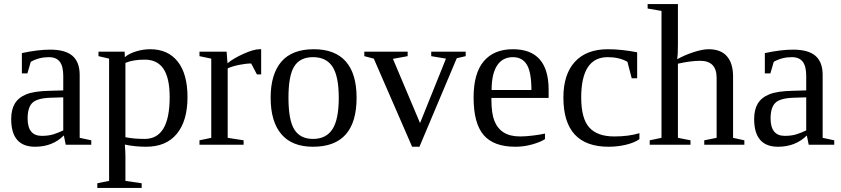

<svg xmlns="http://www.w3.org/2000/svg" viewBox="-20 -714 4148 947"><path d="M227.1 -469.2Q302.2 -469.2 337.6 -438.5Q373 -407.7 373 -344.2V-34.2L430.2 -22V0H304.2L294.9 -45.9Q239.3 9.8 152.8 9.8Q35.2 9.8 35.2 -127Q35.2 -172.9 53 -202.9Q70.8 -232.9 109.9 -248.8Q148.9 -264.6 223.1 -266.1L292 -268.1V-339.8Q292 -387.2 274.7 -409.7Q257.3 -432.1 221.2 -432.1Q172.4 -432.1 131.8 -409.2L115.2 -352.1H87.9V-452.1Q167 -469.2 227.1 -469.2ZM292 -233.9 228 -231.9Q162.6 -229.5 139.4 -206.5Q116.2 -183.6 116.2 -129.9Q116.2 -43.9 186 -43.9Q219.2 -43.9 243.4 -51.5Q267.6 -59.1 292 -70.8Z M518.1 -424.8 465.8 -437V-459H594.7L595.7 -432.1Q616.2 -449.7 650.6 -460.4Q685.1 -471.2 720.7 -471.2Q808.6 -471.2 856.7 -410.2Q904.8 -349.1 904.8 -234.9Q904.8 -118.2 852.3 -54.2Q799.8 9.8 700.7 9.8Q645.5 9.8 595.7 -1Q598.6 34.2 598.6 54.2V178.2L678.7 189.9V212.9H460V189.9L518.1 178.2ZM816.9 -234.9Q816.9 -328.6 786.4 -374.3Q755.9 -419.9 693.8 -419.9Q636.7 -419.9 598.6 -403.8V-37.1Q642.1 -28.8 693.8 -28.8Q816.9 -28.8 816.9 -234.9Z M1268.1 -471.2V-347.2H1247.1L1218.8 -400.9Q1194.3 -400.9 1160.9 -394.3Q1127.4 -387.7 1103 -377V-34.2L1181.6 -22V0H963.9V-22L1022 -34.2V-424.8L963.9 -437V-459H1097.7L1102.1 -401.9Q1131.3 -426.3 1181.4 -448.7Q1231.4 -471.2 1260.7 -471.2Z M1738.8 -231.9Q1738.8 9.8 1523.9 9.8Q1420.4 9.8 1367.7 -52.2Q1314.9 -114.3 1314.9 -231.9Q1314.9 -348.1 1367.7 -409.7Q1420.4 -471.2 1527.8 -471.2Q1632.3 -471.2 1685.5 -410.9Q1738.8 -350.6 1738.8 -231.9ZM1650.9 -231.9Q1650.9 -337.4 1620.1 -384.8Q1589.4 -432.1 1523.9 -432.1Q1460 -432.1 1431.4 -386.7Q1402.8 -341.3 1402.8 -231.9Q1402.8 -121.1 1431.9 -75Q1460.9 -28.8 1523.9 -28.8Q1588.4 -28.8 1619.6 -76.7Q1650.9 -124.5 1650.9 -231.9Z M2048.8 9.8H2012.7L1823.7 -424.8L1776.9 -437V-459H1990.7V-437L1918 -423.8L2051.8 -106.9L2179.7 -424.8L2106.9 -437V-459H2276.9V-437L2232.9 -426.8Z M2403.8 -231V-222.2Q2403.8 -154.8 2418.7 -117.4Q2433.6 -80.1 2464.6 -60.5Q2495.6 -41 2545.9 -41Q2572.3 -41 2608.4 -45.4Q2644.5 -49.8 2668 -55.2V-27.8Q2644.5 -12.7 2604.2 -1.5Q2564 9.8 2522 9.8Q2415 9.8 2365.5 -47.9Q2315.9 -105.5 2315.9 -232.9Q2315.9 -353 2366.2 -412.1Q2416.5 -471.2 2509.8 -471.2Q2686 -471.2 2686 -271V-231ZM2509.8 -432.1Q2459 -432.1 2431.9 -391.1Q2404.8 -350.1 2404.8 -270H2601.1Q2601.1 -357.4 2578.6 -394.8Q2556.2 -432.1 2509.8 -432.1Z M3133.8 -27.8Q3109.9 -10.3 3067.9 -0.2Q3025.9 9.8 2981.9 9.8Q2758.8 9.8 2758.8 -232.9Q2758.8 -347.7 2815.7 -409.4Q2872.6 -471.2 2978.5 -471.2Q3044.4 -471.2 3122.6 -456.1V-328.1H3095.7L3074.7 -409.2Q3034.2 -432.1 2977.5 -432.1Q2846.7 -432.1 2846.7 -232.9Q2846.7 -129.4 2886.5 -85.2Q2926.3 -41 3009.8 -41Q3081.1 -41 3133.8 -57.1Z M3323.7 -495.1Q3323.7 -444.3 3320.3 -421.9Q3355.5 -441.9 3400.1 -456.5Q3444.8 -471.2 3475.6 -471.2Q3535.2 -471.2 3565.4 -436.5Q3595.7 -401.9 3595.7 -335.9V-34.2L3651.4 -22V0H3453.6V-22L3514.6 -34.2V-330.1Q3514.6 -414.1 3433.6 -414.1Q3387.7 -414.1 3323.7 -399.9V-34.2L3385.7 -22V0H3184.6V-22L3242.7 -34.2V-660.2L3174.3 -671.9V-693.8H3323.7Z M3891.6 -469.2Q3966.8 -469.2 4002.2 -438.5Q4037.6 -407.7 4037.6 -344.2V-34.2L4094.7 -22V0H3968.8L3959.5 -45.9Q3903.8 9.8 3817.4 9.8Q3699.7 9.8 3699.7 -127Q3699.7 -172.9 3717.5 -202.9Q3735.4 -232.9 3774.4 -248.8Q3813.5 -264.6 3887.7 -266.1L3956.5 -268.1V-339.8Q3956.5 -387.2 3939.2 -409.7Q3921.9 -432.1 3885.7 -432.1Q3836.9 -432.1 3796.4 -409.2L3779.8 -352.1H3752.4V-452.1Q3831.5 -469.2 3891.6 -469.2ZM3956.5 -233.9 3892.6 -231.9Q3827.1 -229.5 3804 -206.5Q3780.8 -183.6 3780.8 -129.9Q3780.8 -43.9 3850.6 -43.9Q3883.8 -43.9 3908 -51.5Q3932.1 -59.1 3956.5 -70.8Z"/></svg>

Font: Liberation Serif
Style: Regular
Weight: 400
Designer: Steve Matteson
Foundry: Ascender Corporation
Version: Version 2.1.5